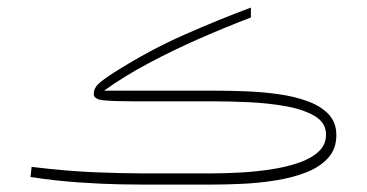

<svg xmlns="http://www.w3.org/2000/svg" viewBox="-20 -499 992 519"><path d="M550.8 0H370.6Q353.5 0 305.7 -0.7Q257.8 -1.5 193.6 -5.9Q129.4 -10.3 62.5 -20.5L65.4 -47.9Q163.6 -36.1 239.7 -33.2Q315.9 -30.3 365.7 -30.3H550.3Q585.4 -30.3 627.4 -32.5Q669.4 -34.7 710.4 -40.8Q751.5 -46.9 785.6 -58.3Q819.8 -69.8 840.6 -88.6Q861.3 -107.4 861.3 -135.3Q861.3 -167 831.1 -185.1Q800.8 -203.1 753.4 -211.7Q706.1 -220.2 653.8 -222.7Q601.6 -225.1 557.1 -225.1H339.4Q287.6 -225.1 260.5 -227.8Q233.4 -230.5 233.4 -244.6Q233.4 -260.3 245.8 -272Q258.3 -283.7 288.6 -303.2Q383.3 -363.3 478 -405Q572.8 -446.8 658.2 -478.5V-451.7Q590.3 -425.8 519.5 -394.8Q448.7 -363.8 382.6 -328.6Q316.4 -293.5 261.2 -253.9H559.6Q599.6 -253.9 644.8 -252.2Q689.9 -250.5 733.2 -244.4Q776.4 -238.3 811.8 -225.3Q847.2 -212.4 868.2 -190.2Q889.2 -168 889.2 -133.8Q889.2 -96.7 867.2 -72.3Q845.2 -47.9 808.6 -33.4Q772 -19 727.3 -11.7Q682.6 -4.4 636.7 -2.2Q590.8 0 550.8 0Z"/></svg>

Font: Vazirmatn RD FD Thin
Style: Regular
Weight: 100
Designer: Saber Rastikerdar
Foundry: Saber Rastikerdar
Version: Version 33.003